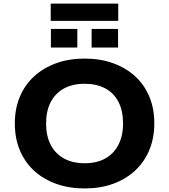

<svg xmlns="http://www.w3.org/2000/svg" viewBox="-20 -1044 947 1075"><path d="M454 11Q366 11 294 -15Q222 -41 170.5 -88.5Q119 -136 91 -203Q63 -270 63 -353Q63 -435 91 -502Q119 -569 171 -616.5Q223 -664 294.5 -690Q366 -716 454 -716Q542 -716 613.5 -690Q685 -664 736.5 -617Q788 -570 816 -503Q844 -436 844 -354Q844 -271 816 -204Q788 -137 736.5 -89Q685 -41 613.5 -15Q542 11 454 11ZM454 -130Q521 -130 569 -156.5Q617 -183 643 -233.5Q669 -284 669 -353Q669 -423 643.5 -473Q618 -523 569.5 -549Q521 -575 454 -575Q386 -575 338 -548.5Q290 -522 264 -472.5Q238 -423 238 -352Q238 -283 264 -233Q290 -183 338.5 -156.5Q387 -130 454 -130ZM264 -927V-1024H642V-927ZM265 -778V-882H413V-778ZM493 -778V-882H641V-778Z"/></svg>

Font: Nunito Sans 10pt SemiExpanded ExtraBold
Style: Regular
Weight: 800
Width: 6
Designer: Vernon Adams
Foundry: Vernon Adams
Version: Version 3.101;gftools[0.9.27]